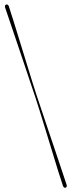

<svg xmlns="http://www.w3.org/2000/svg" viewBox="-20 -750 357 885"><path d="M142.5 -303Q149.5 -282 162 -242Q174.5 -202 189.5 -153Q204.5 -104 219.8 -54Q235 -4 248.2 38.8Q261.5 81.5 270.5 107.5Q274.5 117.5 282.5 115Q290 112 287 101.5Q279.5 79 266 38.5Q252.5 -2 235.8 -51.8Q219 -101.5 202.2 -151.2Q185.5 -201 171.8 -242Q158 -283 150.5 -305.5Q142.5 -329 129.5 -371Q116.5 -413 100.8 -463.8Q85 -514.5 69.5 -565.2Q54 -616 41 -657.5Q28 -699 20.5 -721.5Q16 -731.5 8.5 -729Q0.5 -726 3.5 -715.5Q12.5 -689 27 -646Q41.5 -603 58.5 -552.8Q75.5 -502.5 92 -453.5Q108.5 -404.5 121.8 -364.5Q135 -324.5 142.5 -303Z"/></svg>

Font: Fraunces 144pt SemiBold
Style: Regular
Weight: 600
Version: Version 1.000;[0bf87f6ff]